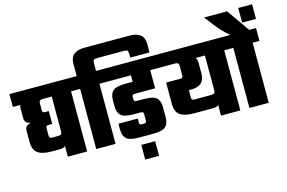

<svg xmlns="http://www.w3.org/2000/svg" viewBox="-143 -1148 2437 1632"><g transform="rotate(-15 1075.0 -332.0)"><path d="M40 -504Q40 -539 70.5 -548Q101 -557 150 -557L244 -529Q231 -529 223.5 -526Q216 -523 213 -515.5Q210 -508 210 -495V-440Q210 -426 216 -421Q222 -416 233 -416H266V-303H233Q222 -303 216 -298Q210 -293 210 -279V-215Q210 -201 216 -196Q222 -191 233 -191H288Q308 -191 315 -198.5Q322 -206 322 -225L336 -138Q336 -111 322 -94.5Q308 -78 273 -78H201Q119 -78 79.5 -106.5Q40 -135 40 -205V-301Q40 -329 52.5 -341.5Q65 -354 87 -357V-362Q65 -365 52.5 -377.5Q40 -390 40 -418ZM-20 -642H552V-529H-20ZM322 -592H492V0H322Z M1100 -858Q1154 -858 1188 -833Q1222 -808 1222 -746V-676H1052V-709Q1052 -732 1045.5 -738.5Q1039 -745 1016 -745H778Q756 -745 749 -738.5Q742 -732 742 -709V-642H802V-529H742V0H572V-529H512V-642H572V-746Q572 -808 606 -833Q640 -858 694 -858Z M762 -642H1272V-529H762ZM1019 -593H1189V-369H1009Q998 -369 992 -364.5Q986 -360 986 -349V-326Q986 -315 992 -310.5Q998 -306 1009 -306H1072Q1154 -306 1183 -280Q1212 -254 1212 -199V-107Q1212 -52 1183 -26Q1154 0 1072 0H950Q868 0 839 -26Q810 -52 810 -107V-159H980V-123Q980 -112 985 -107.5Q990 -103 997 -103H1019Q1030 -103 1036 -107.5Q1042 -112 1042 -123V-183Q1042 -194 1036 -198.5Q1030 -203 1019 -203H956Q874 -203 845 -229Q816 -255 816 -310V-365Q816 -420 845 -446Q874 -472 956 -472H1019ZM951 65H1073V194H951Z M1232 -642H1900V-529H1232ZM1670 -592H1840V0H1670ZM1602 -396Q1602 -360 1591 -333.5Q1580 -307 1551 -293Q1522 -279 1467 -279H1462V-215Q1462 -201 1468 -196Q1474 -191 1485 -191H1636Q1656 -191 1663 -198.5Q1670 -206 1670 -225L1684 -138Q1684 -111 1670 -94.5Q1656 -78 1621 -78H1453Q1371 -78 1331.5 -106.5Q1292 -135 1292 -205V-392H1417Q1428 -392 1434 -396.5Q1440 -401 1440 -412V-495Q1440 -515 1433 -522Q1426 -529 1406 -529L1485 -557Q1540 -557 1571 -543Q1602 -529 1602 -485Z M1920 -552H2090V0H1920ZM1860 -642H2150V-529H1860ZM1949 -843 2092 -639H1928Q1893 -667 1863.5 -698.5Q1834 -730 1804 -768L1746 -843ZM2048 -846H2170V-717H2048Z"/></g></svg>

Font: Teko Light
Style: Bold
Weight: 700
Version: Version 2.000;gftools[0.9.28.dev9+g7d2139d.d20230707]